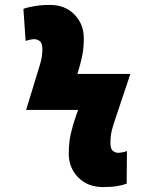

<svg xmlns="http://www.w3.org/2000/svg" viewBox="-20 -744 589 779"><path d="M398 15Q432 15 455.5 11Q479 7 494 1L495 -131Q474 -124 459 -124Q448 -124 438 -132Q428 -140 428 -165Q428 -196 435.5 -222Q443 -248 454 -280L509 -444H294L298 -457Q306 -483 313 -515Q320 -547 320 -589Q320 -646 282 -685Q244 -724 183 -724Q148 -724 119 -719Q90 -714 75 -708L84 -578Q105 -585 120 -585Q130 -585 141 -577.5Q152 -570 152 -544Q152 -516 143.5 -486.5Q135 -457 126 -429L86 -298H297L289 -276Q276 -239 267.5 -202.5Q259 -166 259 -120Q259 -63 297.5 -24Q336 15 398 15Z"/></svg>

Font: Noto Sans Display Condensed Black
Style: Italic
Weight: 900
Width: 3
Italic angle: -192°
Designer: Monotype Design Team
Foundry: Monotype Imaging Inc.
Version: Version 1.900